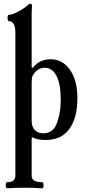

<svg xmlns="http://www.w3.org/2000/svg" viewBox="-20 -745 460 1037"><path d="M18 272Q13 272 11.5 263.5Q10 255 11.5 247Q13 239 18 239Q63 239 63 205V-568Q63 -631 27 -631Q23 -631 21.5 -639.5Q20 -648 21.5 -656.5Q23 -665 27 -665Q42 -665 62.5 -674.5Q83 -684 101.5 -696Q120 -708 127 -715Q137 -725 144 -725Q153 -725 153 -711Q151 -689 151 -668.5Q151 -648 151 -629V-381L158 -379Q173 -400 197.5 -412.5Q222 -425 253 -425Q318 -425 358 -368Q398 -311 398 -215Q398 -105 352 -45Q309 11 226 11Q201 11 183 7Q165 3 157 -4Q151 -4 151 10V205Q151 239 208 239Q213 239 214.5 247Q216 255 214.5 263.5Q213 272 208 272Q175 270 156 269.5Q137 269 113 269Q88 269 70 269.5Q52 270 18 272ZM214 -25Q263 -25 284 -72Q308 -130 308 -206Q308 -290 285.5 -334.5Q263 -379 221 -379Q181 -379 156 -336Q153 -329 152 -318.5Q151 -308 151 -297V-92Q151 -60 168 -42.5Q185 -25 214 -25Z"/></svg>

Font: Junicode Two Beta Condensed Medium
Style: Regular
Weight: 500
Width: 3
Designer: Peter S. Baker
Foundry: Briery Creek Software
Version: Version 1.053; ttfautohint (v1.8.4)